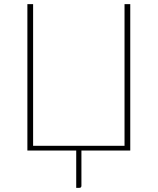

<svg xmlns="http://www.w3.org/2000/svg" viewBox="-20 -723 757 922"><path d="M605.5 -703V0H371V169Q371 179 361 179H346V0H111.5V-703H139V-23H578V-703Z"/></svg>

Font: Lato ExtraLight
Style: Regular
Weight: 275
Designer: Lukasz Dziedzic with Adam Twardoch and Botio Nikoltchev
Foundry: tyPoland Lukasz Dziedzic
Version: Version 2.015; 2015-08-06; http://www.latofonts.com/